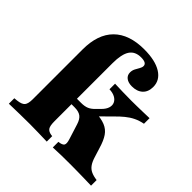

<svg xmlns="http://www.w3.org/2000/svg" viewBox="-169 -766 902 902"><g transform="rotate(45 282.0 -315.5)"><path d="M83.1 -209.7V-425Q83.1 -525.8 135.5 -578.2Q187.9 -630.6 287.9 -630.6Q361.3 -630.6 402 -605.2Q442.7 -579.8 442.7 -535.5Q442.7 -502.4 423 -484.3Q403.2 -466.1 369.4 -466.1Q345.2 -466.1 331 -477Q316.9 -487.9 316.9 -506.5Q316.9 -520.2 323 -531.9Q329 -543.5 335.1 -553.6Q341.1 -563.7 341.1 -572.6Q341.1 -593.5 304 -593.5Q264.5 -593.5 246.4 -566.1Q228.2 -538.7 228.2 -479V-209.7ZM155.6 -2.4Q119.4 -2.4 87.1 -1.6Q54.8 -0.8 18.5 0V-36.3L34.7 -37.9Q63.7 -41.1 73.4 -52.8Q83.1 -64.5 83.1 -94.4V-209.7H228.2V-94.4Q228.2 -62.9 235.9 -51.6Q243.5 -40.3 262.9 -37.1L270.2 -36.3V0Q238.7 -0.8 212.1 -1.6Q185.5 -2.4 155.6 -2.4ZM309.7 -0.8V-37.9Q333.1 -40.3 339.1 -49.6Q345.2 -58.9 337.1 -83.9L313.7 -158.1Q305.6 -184.7 290.7 -195.6Q275.8 -206.5 248.4 -206.5H212.1V-242.7H255.6Q279 -242.7 294.4 -249.2Q309.7 -255.6 325 -271.8L343.5 -290.3Q359.7 -306.5 364.5 -322.6Q369.4 -338.7 363.3 -352Q357.3 -365.3 342.3 -373.4Q327.4 -381.5 304.8 -382.3V-419.4Q330.6 -418.5 357.3 -417.7Q383.9 -416.9 415.3 -416.9Q434.7 -416.9 451.2 -417.3Q467.7 -417.7 487.5 -418.1Q507.3 -418.5 533.9 -419.4V-382.3Q508.1 -377.4 487.5 -367.3Q466.9 -357.3 447.6 -341.5Q428.2 -325.8 408.1 -304.8L336.3 -233.9L333.9 -259.7Q375 -257.3 400 -247.2Q425 -237.1 440.3 -214.9Q455.6 -192.7 466.9 -154L481.5 -107.3Q488.7 -83.9 498.8 -69.8Q508.9 -55.6 524.2 -48.4Q539.5 -41.1 563.7 -37.9V-0.8Q539.5 -1.6 516.5 -2Q493.5 -2.4 472.6 -2.8Q451.6 -3.2 429 -3.2Q397.6 -3.2 367.7 -2.8Q337.9 -2.4 309.7 -0.8Z"/></g></svg>

Font: Playfair 9pt Black
Style: Regular
Weight: 900
Designer: Claus Eggers Sørensen
Foundry: Claus Eggers Sørensen
Version: Version 2.203